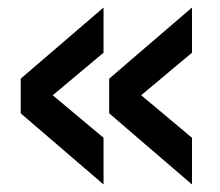

<svg xmlns="http://www.w3.org/2000/svg" viewBox="-20 -530 585 510"><path d="M35 -229V-321L255 -510V-390L120 -277L255 -164V-40ZM270 -229V-321L490 -510V-390L355 -277L490 -164V-40Z"/></svg>

Font: .
Style: 
Weight: 500
Designer: A.Korolkova, Vitaly Kuzmin
Foundry: ParaType Ltd
Version: Version 1.000; Glyphs 3.2, build 3192.0